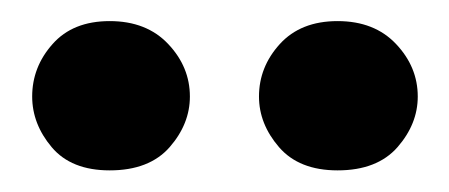

<svg xmlns="http://www.w3.org/2000/svg" viewBox="-20 -792 426 182"><path d="M300 -630.5Q263.5 -630.5 244.5 -652.5Q225.5 -674.5 225.5 -700.5Q225.5 -728.5 245.2 -750.2Q265 -772 300 -772Q335 -772 355.5 -750.2Q376 -728.5 376 -700.5Q376 -674.5 356.8 -652.5Q337.5 -630.5 300 -630.5ZM84 -630.5Q47.5 -630.5 29 -652.5Q10.5 -674.5 10.5 -700.5Q10.5 -728.5 29.8 -750.2Q49 -772 84 -772Q119 -772 139.5 -750.2Q160 -728.5 160 -700.5Q160 -674.5 140.8 -652.5Q121.5 -630.5 84 -630.5Z"/></svg>

Font: Libre Caslon Condensed
Style: Bold
Weight: 700
Designer: Pablo Impallari, Rodrigo Fuenzalida, Katja Schimmel, Ertekin Erdin
Foundry: Pablo Impallari, Rodrigo Fuenzalida
Version: Version 2.000; ttfautohint (v1.8.4.7-5d5b);gftools[0.9.33]